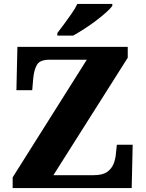

<svg xmlns="http://www.w3.org/2000/svg" viewBox="-20 -951 736 971"><path d="M44 0V-54L419 -649H230Q182 -649 167 -623.5Q152 -598 148 -554L143 -495H63L68 -714H626V-659L250 -65H452Q498 -65 521 -81Q544 -97 554 -121.5Q564 -146 566 -172L571 -219H651L646 0ZM270 -784Q285 -803 304 -829Q323 -855 342 -882Q361 -909 371 -931H548V-921Q539 -908 516.5 -888Q494 -868 465 -846Q436 -824 405.5 -804.5Q375 -785 350 -771H270Z"/></svg>

Font: Noto Serif Ethiopic ExtraBold
Style: Regular
Weight: 800
Version: Version 2.102